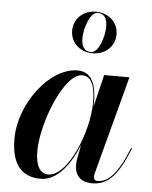

<svg xmlns="http://www.w3.org/2000/svg" viewBox="-53 -774 658 829"><g transform="rotate(5 276.0 -360.0)"><path d="M234 -639.5C234 -588.5 274 -549.5 330 -549.5C386 -549.5 426.5 -588.5 426.5 -639.5C426.5 -690.5 386 -729.5 330 -729.5C274 -729.5 234 -690.5 234 -639.5ZM281 -612C281 -651 303.5 -725 337.5 -725C369 -725 379 -701 379 -667C379 -628 357 -554 323 -554C291.5 -554 281 -578 281 -612ZM355 -336.5C355 -405.5 340.5 -470 272.5 -470C152.5 -470 26.5 -305.5 26.5 -152.5C26.5 -51.5 64 10 154.5 10C226 10 281 -65 315.5 -151L304 -91.5C302.5 -84.5 301.5 -75 301.5 -62.5C301.5 -20 325 10 377.5 10C450 10 491 -43 536 -155.5L532 -157C484.5 -38.5 443.5 -2 400 -2C387.5 -2 383 -9 383 -19C383 -23.5 383.5 -29 385 -34.5L498 -460H388.5L354.5 -320C355 -325.5 355 -331.5 355 -336.5ZM351 -337.5C351 -210 270 -11.5 185 -11.5C150.5 -11.5 129.5 -43 129.5 -108C129.5 -231.5 217 -451 294 -451C338 -451 351 -402 351 -337.5Z"/></g></svg>

Font: Bodoni* 36pt Medium
Style: Italic
Weight: 500
Italic angle: -13°
Version: Version 2.3